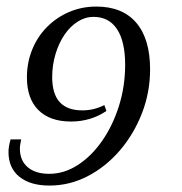

<svg xmlns="http://www.w3.org/2000/svg" viewBox="-20 -446 554 585"><path d="M130.6 119.4Q72.6 119.4 39.2 92.7Q5.9 65.9 5.9 17.3Q5.9 0.4 12.3 -21.2H44.5Q43 -13.2 41.8 -6.4Q40.6 0.3 40.6 6.7Q40.6 43.1 64.3 63.3Q88 83.6 129.8 83.6Q175.6 83.6 217 56.8Q258.5 30.1 291 -16.5Q323.5 -63.1 342.4 -123Q361.3 -182.9 361.3 -248.6Q361.3 -319.6 336.6 -357.1Q311.9 -394.6 264.9 -394.6Q239.7 -394.6 216.7 -380.1Q193.7 -365.6 176.3 -339.8Q158.9 -314.1 149 -280.7Q139 -247.3 139 -211Q139 -160.1 161.9 -134.9Q184.9 -109.7 230.7 -109.7Q266.2 -109.7 297.9 -125.8L304.2 -107.9Q256.3 -75.7 196.4 -75.7Q131.9 -75.7 96.9 -110.7Q62 -145.6 62 -210.2Q62 -255.3 78 -294.7Q94 -334.2 123.1 -363.6Q152.2 -393 190.7 -409.5Q229.2 -426 273.4 -426Q353.1 -426 395.2 -376.7Q437.3 -327.3 437.3 -234.6Q437.3 -164.7 412.5 -100.9Q387.7 -37.1 344.9 12.7Q302.1 62.4 247 90.9Q192 119.4 130.6 119.4Z"/></svg>

Font: Playfair 5pt SemiExpanded Light 12pt
Style: Italic
Weight: 300
Italic angle: -15.6°
Version: Version 2.000;gftools[0.9.28]